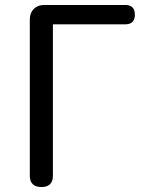

<svg xmlns="http://www.w3.org/2000/svg" viewBox="-20 -753 597 773"><path d="M147 0Q100 0 100 -46V-675Q100 -701 116 -717Q132 -733 158 -733H311H484Q523 -733 523 -694Q523 -655 484 -655H193V-46Q193 0 147 0Z"/></svg>

Font: GenSenRounded JP R
Style: Regular
Weight: 400
Version: Version 1.501;PS 1;hotconv 16.6.51;makeotf.lib2.5.65220